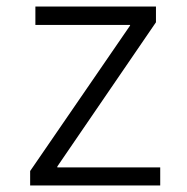

<svg xmlns="http://www.w3.org/2000/svg" viewBox="-20 -566 570 586"><path d="M72 0H469V-55H155V-58L456 -498V-546H88V-490H377V-488L72 -44Z"/></svg>

Font: Wafeq Light
Style: Regular
Weight: 300
Designer: Rasmus Andersson & Azza Alameddine
Foundry: Google & TypeTogether
Version: Version 3.000;January 28, 2025;FontCreator 15.0.0.3014 64-bi